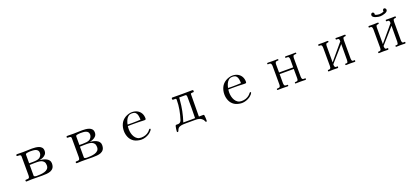

<svg xmlns="http://www.w3.org/2000/svg" viewBox="69 -2121 7861 3591"><g transform="rotate(-20 4000.0 -325.5)"><path d="M686 -153Q686 -198 666 -224Q646 -250 612.5 -260.5Q579 -271 539 -271H491Q465 -271 439 -270Q413 -269 387 -268V-56Q387 -44 397.5 -38.5Q408 -33 421.5 -31.5Q435 -30 443 -30Q475 -30 516.5 -33Q558 -36 596.5 -47Q635 -58 660.5 -83Q686 -108 686 -153ZM644 -414Q644 -448 628 -466.5Q612 -485 587 -493Q562 -501 534 -502.5Q506 -504 481 -504Q475 -504 469 -503.5Q463 -503 456 -502Q447 -501 430.5 -499.5Q414 -498 401 -492.5Q388 -487 388 -472V-301Q416 -301 455.5 -300.5Q495 -300 533 -305Q571 -310 596 -326Q616 -340 630 -365Q644 -390 644 -414ZM788 -156Q788 -99 766.5 -67.5Q745 -36 709 -21.5Q673 -7 629.5 -3.5Q586 0 542 0Q489 0 435.5 -1Q382 -2 329 -2Q304 -2 279 0Q254 2 228 2Q212 2 212 -15Q212 -33 225 -33Q238 -33 250 -33Q283 -33 291.5 -49Q300 -65 300 -95Q300 -188 299.5 -281Q299 -374 299 -468Q299 -487 289.5 -494.5Q280 -502 266 -503Q252 -504 238 -504Q225 -504 219.5 -506Q214 -508 214 -521Q214 -534 222 -536.5Q230 -539 240 -539Q269 -539 297.5 -538Q326 -537 355 -537Q399 -537 443 -539.5Q487 -542 530 -542Q561 -542 597.5 -538.5Q634 -535 666.5 -523.5Q699 -512 719.5 -488Q740 -464 740 -422Q740 -380 717.5 -353Q695 -326 660.5 -311Q626 -296 590 -290Q619 -287 653 -279.5Q687 -272 718 -257Q749 -242 768.5 -217Q788 -192 788 -156Z M1686 -153Q1686 -198 1666 -224Q1646 -250 1612.5 -260.5Q1579 -271 1539 -271H1491Q1465 -271 1439 -270Q1413 -269 1387 -268V-56Q1387 -44 1397.5 -38.5Q1408 -33 1421.5 -31.5Q1435 -30 1443 -30Q1475 -30 1516.5 -33Q1558 -36 1596.5 -47Q1635 -58 1660.5 -83Q1686 -108 1686 -153ZM1644 -414Q1644 -448 1628 -466.5Q1612 -485 1587 -493Q1562 -501 1534 -502.5Q1506 -504 1481 -504Q1475 -504 1469 -503.5Q1463 -503 1456 -502Q1447 -501 1430.5 -499.5Q1414 -498 1401 -492.5Q1388 -487 1388 -472V-301Q1416 -301 1455.5 -300.5Q1495 -300 1533 -305Q1571 -310 1596 -326Q1616 -340 1630 -365Q1644 -390 1644 -414ZM1788 -156Q1788 -99 1766.5 -67.5Q1745 -36 1709 -21.5Q1673 -7 1629.5 -3.5Q1586 0 1542 0Q1489 0 1435.5 -1Q1382 -2 1329 -2Q1304 -2 1279 0Q1254 2 1228 2Q1212 2 1212 -15Q1212 -33 1225 -33Q1238 -33 1250 -33Q1283 -33 1291.5 -49Q1300 -65 1300 -95Q1300 -188 1299.5 -281Q1299 -374 1299 -468Q1299 -487 1289.5 -494.5Q1280 -502 1266 -503Q1252 -504 1238 -504Q1225 -504 1219.5 -506Q1214 -508 1214 -521Q1214 -534 1222 -536.5Q1230 -539 1240 -539Q1269 -539 1297.5 -538Q1326 -537 1355 -537Q1399 -537 1443 -539.5Q1487 -542 1530 -542Q1561 -542 1597.5 -538.5Q1634 -535 1666.5 -523.5Q1699 -512 1719.5 -488Q1740 -464 1740 -422Q1740 -380 1717.5 -353Q1695 -326 1660.5 -311Q1626 -296 1590 -290Q1619 -287 1653 -279.5Q1687 -272 1718 -257Q1749 -242 1768.5 -217Q1788 -192 1788 -156Z M2624 -355Q2623 -396 2616.5 -434Q2610 -472 2587 -496.5Q2564 -521 2512 -521Q2465 -521 2435.5 -495.5Q2406 -470 2389.5 -431Q2373 -392 2365 -352Q2389 -351 2413.5 -350.5Q2438 -350 2462 -350Q2503 -350 2543.5 -351.5Q2584 -353 2624 -355ZM2741 -124Q2741 -120 2739 -118Q2736 -108 2724 -94Q2712 -80 2698 -67.5Q2684 -55 2675 -49Q2641 -26 2599 -12Q2557 2 2516 2Q2482 2 2439.5 -8.5Q2397 -19 2368 -38Q2311 -76 2285 -136Q2259 -196 2259 -262Q2259 -336 2288.5 -399.5Q2318 -463 2383 -503Q2412 -520 2448.5 -531.5Q2485 -543 2518 -543Q2578 -543 2623.5 -519Q2669 -495 2694.5 -451Q2720 -407 2720 -346Q2720 -330 2712.5 -325Q2705 -320 2690 -320Q2670 -320 2649.5 -321Q2629 -322 2609 -323Q2581 -324 2553 -324.5Q2525 -325 2496 -325Q2462 -325 2428 -325Q2394 -325 2360 -323Q2359 -307 2357.5 -291.5Q2356 -276 2356 -260Q2356 -222 2365.5 -182.5Q2375 -143 2395 -109.5Q2415 -76 2446.5 -55.5Q2478 -35 2522 -35Q2568 -35 2609 -49Q2650 -63 2684 -94Q2694 -103 2701 -113.5Q2708 -124 2718 -133Q2722 -137 2729 -137Q2741 -137 2741 -124Z M3595 -442Q3595 -451 3594 -464.5Q3593 -478 3588 -488Q3583 -498 3570 -498H3446Q3445 -486 3444 -474Q3443 -462 3442 -449Q3426 -236 3358 -32H3519Q3538 -32 3556.5 -32.5Q3575 -33 3593 -33Q3597 -135 3596 -237.5Q3595 -340 3595 -442ZM3781 79Q3781 87 3779 94.5Q3777 102 3766 102Q3759 102 3756 97.5Q3753 93 3751 88Q3743 68 3735 57Q3727 46 3710 32Q3691 15 3658.5 7Q3626 -1 3601 -1H3411Q3380 -1 3346 0.5Q3312 2 3282 12Q3257 20 3244.5 34.5Q3232 49 3226.5 64Q3221 79 3215.5 89.5Q3210 100 3198 100Q3191 100 3188.5 95Q3186 90 3186 84Q3186 61 3191 35Q3196 9 3200 -13Q3202 -23 3206.5 -30Q3211 -37 3223 -37H3259Q3281 -37 3298 -52Q3315 -67 3322 -86Q3353 -181 3370.5 -277Q3388 -373 3388 -473Q3388 -488 3382.5 -493Q3377 -498 3363 -498Q3356 -498 3348 -497.5Q3340 -497 3332 -497Q3321 -497 3315 -501Q3309 -505 3309 -517Q3309 -525 3311.5 -533Q3314 -541 3324 -541Q3376 -541 3427.5 -540.5Q3479 -540 3531 -540Q3579 -540 3627 -541Q3675 -542 3723 -542Q3733 -542 3737.5 -535.5Q3742 -529 3742 -521Q3742 -501 3730.5 -500Q3719 -499 3704 -499Q3694 -499 3684 -496Q3674 -493 3674 -479Q3674 -373 3672 -266.5Q3670 -160 3670 -53Q3670 -49 3670.5 -45Q3671 -41 3671 -36Q3691 -36 3711 -36.5Q3731 -37 3751 -37Q3762 -37 3767.5 -35Q3773 -33 3775 -20Q3779 4 3780 29.5Q3781 55 3781 79Z M4624 -355Q4623 -396 4616.5 -434Q4610 -472 4587 -496.5Q4564 -521 4512 -521Q4465 -521 4435.5 -495.5Q4406 -470 4389.5 -431Q4373 -392 4365 -352Q4389 -351 4413.5 -350.5Q4438 -350 4462 -350Q4503 -350 4543.5 -351.5Q4584 -353 4624 -355ZM4741 -124Q4741 -120 4739 -118Q4736 -108 4724 -94Q4712 -80 4698 -67.5Q4684 -55 4675 -49Q4641 -26 4599 -12Q4557 2 4516 2Q4482 2 4439.5 -8.5Q4397 -19 4368 -38Q4311 -76 4285 -136Q4259 -196 4259 -262Q4259 -336 4288.5 -399.5Q4318 -463 4383 -503Q4412 -520 4448.5 -531.5Q4485 -543 4518 -543Q4578 -543 4623.5 -519Q4669 -495 4694.5 -451Q4720 -407 4720 -346Q4720 -330 4712.5 -325Q4705 -320 4690 -320Q4670 -320 4649.5 -321Q4629 -322 4609 -323Q4581 -324 4553 -324.5Q4525 -325 4496 -325Q4462 -325 4428 -325Q4394 -325 4360 -323Q4359 -307 4357.5 -291.5Q4356 -276 4356 -260Q4356 -222 4365.5 -182.5Q4375 -143 4395 -109.5Q4415 -76 4446.5 -55.5Q4478 -35 4522 -35Q4568 -35 4609 -49Q4650 -63 4684 -94Q4694 -103 4701 -113.5Q4708 -124 4718 -133Q4722 -137 4729 -137Q4741 -137 4741 -124Z M5791 -16Q5791 -7 5788.5 -3Q5786 1 5777 1Q5753 1 5729.5 0Q5706 -1 5682 -1Q5657 -1 5633 0Q5609 1 5584 1Q5572 1 5572 -11Q5572 -26 5585 -26Q5622 -26 5632.5 -37.5Q5643 -49 5643 -85Q5643 -131 5642.5 -176Q5642 -221 5642 -266H5361V-85Q5361 -64 5368.5 -45.5Q5376 -27 5402 -27Q5409 -27 5415.5 -27.5Q5422 -28 5429 -28Q5434 -28 5436.5 -24Q5439 -20 5439 -15Q5439 -3 5434 -1Q5429 1 5419 1Q5397 1 5375 0Q5353 -1 5330 -1Q5305 -1 5279 -0.5Q5253 0 5227 0Q5215 0 5215 -12Q5215 -26 5223.5 -27Q5232 -28 5242 -28Q5272 -28 5281 -43.5Q5290 -59 5290 -87Q5290 -179 5289.5 -271Q5289 -363 5289 -454Q5289 -478 5280 -496Q5271 -514 5244 -514Q5238 -514 5231.5 -513.5Q5225 -513 5219 -513Q5212 -513 5210.5 -516.5Q5209 -520 5209 -525Q5209 -536 5213 -539Q5217 -542 5227 -542Q5250 -542 5274 -541Q5298 -540 5321 -540Q5343 -540 5365.5 -540.5Q5388 -541 5410 -542Q5412 -542 5414.5 -542.5Q5417 -543 5419 -543Q5425 -543 5428 -538.5Q5431 -534 5431 -529Q5431 -516 5424.5 -515.5Q5418 -515 5410 -515Q5379 -515 5369.5 -500.5Q5360 -486 5360 -457Q5360 -417 5360.5 -377.5Q5361 -338 5361 -298H5642Q5642 -337 5642.5 -376Q5643 -415 5643 -454Q5643 -476 5635.5 -494.5Q5628 -513 5602 -513Q5595 -513 5588.5 -512.5Q5582 -512 5575 -512Q5568 -512 5566.5 -515.5Q5565 -519 5565 -524Q5565 -535 5569 -538Q5573 -541 5583 -541Q5606 -541 5629 -540.5Q5652 -540 5674 -540Q5697 -540 5719.5 -540.5Q5742 -541 5764 -542Q5766 -543 5769 -543Q5772 -543 5774 -543Q5780 -543 5783 -538.5Q5786 -534 5786 -529Q5786 -515 5780 -515Q5774 -515 5764 -515Q5731 -515 5722 -499Q5713 -483 5713 -453Q5713 -362 5713.5 -269.5Q5714 -177 5714 -85Q5714 -65 5721.5 -46.5Q5729 -28 5754 -28Q5761 -28 5767.5 -28.5Q5774 -29 5781 -29Q5788 -29 5789.5 -25Q5791 -21 5791 -16Z M6774 -17Q6774 -7 6770.5 -3.5Q6767 0 6757 0Q6736 0 6715.5 -1Q6695 -2 6675 -2Q6653 -2 6630.5 -1Q6608 0 6586 0Q6579 0 6577.5 -5Q6576 -10 6576 -15Q6576 -29 6584 -28.5Q6592 -28 6602 -28Q6625 -28 6630 -46.5Q6635 -65 6635 -83L6636 -400L6367 -95V-82Q6367 -65 6373.5 -48Q6380 -31 6402 -31Q6408 -31 6413.5 -31.5Q6419 -32 6426 -32Q6431 -32 6432.5 -27.5Q6434 -23 6434 -18Q6434 0 6417 0Q6395 0 6374 -1Q6353 -2 6331 -2Q6309 -2 6286.5 -0.5Q6264 1 6242 1Q6235 1 6233 -4Q6231 -9 6231 -14Q6231 -27 6238.5 -28.5Q6246 -30 6257 -29.5Q6268 -29 6277 -34Q6290 -42 6293 -58Q6296 -74 6296 -87Q6296 -179 6295.5 -270.5Q6295 -362 6295 -453Q6295 -473 6287.5 -492Q6280 -511 6256 -511Q6250 -511 6245 -510.5Q6240 -510 6235 -510Q6229 -510 6226.5 -515.5Q6224 -521 6224 -525Q6224 -541 6239 -541Q6262 -541 6285.5 -540.5Q6309 -540 6332 -540Q6352 -540 6371.5 -541.5Q6391 -543 6410 -543Q6418 -543 6422.5 -540.5Q6427 -538 6427 -530Q6427 -520 6423 -516.5Q6419 -513 6409 -513Q6380 -513 6373.5 -495.5Q6367 -478 6367 -454V-133L6636 -453Q6636 -465 6634.5 -478.5Q6633 -492 6626.5 -501Q6620 -510 6603 -510Q6591 -510 6580 -509.5Q6569 -509 6569 -525Q6569 -534 6570.5 -537.5Q6572 -541 6582 -541Q6607 -541 6632 -540.5Q6657 -540 6682 -540Q6700 -540 6718 -541Q6736 -542 6754 -542Q6770 -542 6770 -528Q6770 -512 6756.5 -511.5Q6743 -511 6732 -509Q6714 -505 6710.5 -485Q6707 -465 6707 -451V-88Q6707 -69 6713 -50Q6719 -31 6743 -31Q6748 -31 6754 -31.5Q6760 -32 6766 -32Q6771 -32 6772.5 -27Q6774 -22 6774 -17Z M7774 -17Q7774 -7 7770.5 -3.5Q7767 0 7757 0Q7736 0 7715.5 -1Q7695 -2 7675 -2Q7653 -2 7630.5 -1Q7608 0 7586 0Q7579 0 7577.5 -5Q7576 -10 7576 -15Q7576 -29 7584 -28.5Q7592 -28 7602 -28Q7625 -28 7630 -46.5Q7635 -65 7635 -83L7636 -400L7367 -95V-82Q7367 -65 7373.5 -48Q7380 -31 7402 -31Q7408 -31 7413.5 -31.5Q7419 -32 7426 -32Q7431 -32 7432.5 -27.5Q7434 -23 7434 -18Q7434 0 7417 0Q7395 0 7374 -1Q7353 -2 7331 -2Q7309 -2 7286.5 -0.5Q7264 1 7242 1Q7235 1 7233 -4Q7231 -9 7231 -14Q7231 -27 7238.5 -28.5Q7246 -30 7257 -29.5Q7268 -29 7277 -34Q7290 -42 7293 -58Q7296 -74 7296 -87Q7296 -179 7295.5 -270.5Q7295 -362 7295 -453Q7295 -473 7287.5 -492Q7280 -511 7256 -511Q7250 -511 7245 -510.5Q7240 -510 7235 -510Q7229 -510 7226.5 -515.5Q7224 -521 7224 -525Q7224 -541 7239 -541Q7262 -541 7285.5 -540.5Q7309 -540 7332 -540Q7352 -540 7371.5 -541.5Q7391 -543 7410 -543Q7418 -543 7422.5 -540.5Q7427 -538 7427 -530Q7427 -520 7423 -516.5Q7419 -513 7409 -513Q7380 -513 7373.5 -495.5Q7367 -478 7367 -454V-133L7636 -453Q7636 -465 7634.5 -478.5Q7633 -492 7626.5 -501Q7620 -510 7603 -510Q7591 -510 7580 -509.5Q7569 -509 7569 -525Q7569 -534 7570.5 -537.5Q7572 -541 7582 -541Q7607 -541 7632 -540.5Q7657 -540 7682 -540Q7700 -540 7718 -541Q7736 -542 7754 -542Q7770 -542 7770 -528Q7770 -512 7756.5 -511.5Q7743 -511 7732 -509Q7714 -505 7710.5 -485Q7707 -465 7707 -451V-88Q7707 -69 7713 -50Q7719 -31 7743 -31Q7748 -31 7754 -31.5Q7760 -32 7766 -32Q7771 -32 7772.5 -27Q7774 -22 7774 -17ZM7652 -713Q7652 -692 7634.5 -678Q7617 -664 7591.5 -655Q7566 -646 7541 -642Q7516 -638 7500 -638Q7484 -638 7459 -642Q7434 -646 7408.5 -655Q7383 -664 7366 -678Q7349 -692 7349 -713Q7349 -728 7358.5 -740.5Q7368 -753 7384 -753Q7399 -753 7407.5 -740.5Q7416 -728 7416 -714Q7416 -710 7415 -706.5Q7414 -703 7412 -699Q7432 -691 7453.5 -685.5Q7475 -680 7497 -680Q7520 -680 7543 -685.5Q7566 -691 7587 -700Q7586 -704 7585.5 -707.5Q7585 -711 7585 -714Q7585 -728 7593 -740.5Q7601 -753 7616 -753Q7631 -753 7641.5 -740.5Q7652 -728 7652 -713Z"/></g></svg>

Font: Kaisei Opti
Style: Regular
Weight: 400
Designer: Font-Kai, 金井和夫
Foundry: KAZUO KANAI
Version: Version 5.003